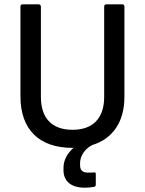

<svg xmlns="http://www.w3.org/2000/svg" viewBox="-20 -675 673 892"><path d="M317 12C319 12 321 12 323 11C293 36 275 69 275 104V116C275 164 307 197 374 197C387 197 402 196 417 193C423 192 425 189 425 182V134C425 127 423 125 416 126C408 127 401 127 391 127C364 127 352 117 352 92V83C352 51 372 18 408 -1C504 -30 558 -109 558 -225V-645C558 -651 554 -655 548 -655H474C468 -655 464 -651 464 -645V-225C464 -126 412 -72 317 -72C221 -72 170 -126 170 -225V-645C170 -651 165 -655 159 -655H85C79 -655 75 -651 75 -645V-227C75 -72 163 12 317 12Z"/></svg>

Font: Sofia Sans Cond SemiBold
Style: Regular
Weight: 600
Width: 3
Designer: Botio Nikoltchev, Ani Petrova
Foundry: lettersoup
Version: Version 4.100